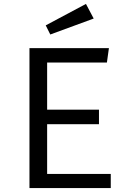

<svg xmlns="http://www.w3.org/2000/svg" viewBox="-20 -949 655 969"><path d="M217.9 -633.3V-395.4H479.5V-322.1H217.9V-71.3H539V0H128.7V-706.2H529.7L519.5 -633.3ZM413.8 -929.2 452.8 -855.4 233.8 -774.9 210.8 -821Z"/></svg>

Font: FiraCode Nerd Font Mono
Style: Regular
Weight: 400
Monospace: yes
Designer: Carrois Corporate, Edenspiekermann AG, Nikita Prokopov
Foundry: Carrois Corporate, Edenspiekermann AG, Nikita Prokopov
Version: Version 6.002;Nerd Fonts 3.4.0